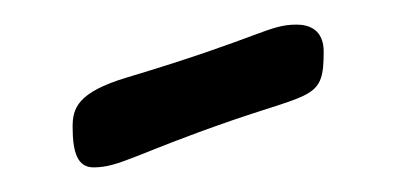

<svg xmlns="http://www.w3.org/2000/svg" viewBox="-20 -288 322 156"><path d="M39 -185C39 -164 43 -152 56 -152C77 -152 90 -163 168 -190C235 -213 243 -208 243 -246C243 -264 231 -268 221 -268C198 -268 193 -258 83 -225C43 -213 39 -200 39 -185Z"/></svg>

Font: OFL Sorts Mill Goudy
Style: Italic
Weight: 500
Italic angle: -6°
Version: Version 003.000